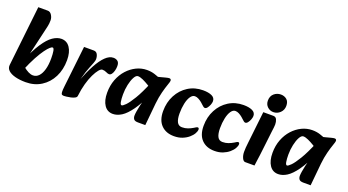

<svg xmlns="http://www.w3.org/2000/svg" viewBox="-52 -1261 3323 1832"><g transform="rotate(20 1609.5 -345.5)"><path d="M232 16Q225 16 200.5 10.5Q176 5 146 -4.5Q116 -14 90 -24L138 -153Q155 -134 178.5 -114.5Q202 -95 227.5 -82Q253 -69 275 -69Q309 -69 333.5 -94.5Q358 -120 371.5 -167.5Q385 -215 385 -281Q385 -325 380 -354.5Q375 -384 362 -384Q354 -384 337 -369.5Q320 -355 295 -321Q270 -287 238 -228.5Q206 -170 169 -81L135 -159Q188 -286 235.5 -358Q283 -430 327.5 -460Q372 -490 414 -490Q470 -490 501.5 -443Q533 -396 533 -317Q533 -220 495 -145Q457 -70 389 -27Q321 16 232 16ZM232 16Q172 16 126 4Q80 -8 55.5 -30.5Q31 -53 34 -86L102 -698H198Q223 -698 239 -672.5Q255 -647 255 -620Q255 -586 249 -560Q243 -534 233 -490L163 -189L183 -34Z M746 -32 708 -175Q745 -271 783 -341.5Q821 -412 861 -451Q901 -490 942 -490Q968 -490 985.5 -476Q1003 -462 1003 -427Q1003 -404 997 -381Q991 -358 980 -343Q969 -328 954 -328Q941 -328 922.5 -337.5Q904 -347 881 -347Q866 -347 846.5 -323.5Q827 -300 806.5 -258Q786 -216 770 -158.5Q754 -101 746 -32ZM621 14Q608 14 600.5 9.5Q593 5 591.5 -14Q590 -33 595 -75L642 -491H740Q767 -491 778.5 -469Q790 -447 790 -419Q790 -406 779.5 -378.5Q769 -351 756.5 -320.5Q744 -290 737 -267L713 -185L763 -191L746 -32Q745 -18 728 -9Q711 0 688 5Q665 10 646 12Q627 14 621 14Z M1117 16Q1061 16 1029.5 -30.5Q998 -77 998 -157Q998 -230 1021.5 -291Q1045 -352 1085.5 -396.5Q1126 -441 1177 -465.5Q1228 -490 1283 -490Q1326 -490 1361.5 -478.5Q1397 -467 1422 -455L1393 -321Q1367 -339 1335 -358.5Q1303 -378 1273 -391.5Q1243 -405 1222 -405Q1202 -405 1184.5 -373Q1167 -341 1156.5 -292.5Q1146 -244 1146 -193Q1146 -149 1151 -119.5Q1156 -90 1169 -90Q1180 -90 1206.5 -116.5Q1233 -143 1273 -209Q1313 -275 1362 -393L1401 -297Q1347 -177 1298 -108.5Q1249 -40 1204.5 -12Q1160 16 1117 16ZM1372 10Q1340 10 1329 -4Q1318 -18 1318 -40Q1318 -57 1322.5 -84.5Q1327 -112 1334 -144Q1341 -176 1349 -204L1371 -279L1337 -305L1361 -456Q1393 -461 1422.5 -469Q1452 -477 1475 -483Q1498 -489 1509 -489Q1528 -489 1528 -469Q1528 -460 1515.5 -425Q1503 -390 1489 -336.5Q1475 -283 1468 -217L1446 10Z M1738 16Q1656 16 1608 -33Q1560 -82 1560 -174Q1560 -264 1598 -336Q1636 -408 1702 -449.5Q1768 -491 1852 -491Q1908 -491 1941.5 -475Q1975 -459 1975 -424Q1975 -408 1967 -387.5Q1959 -367 1947.5 -352.5Q1936 -338 1923 -338Q1916 -338 1908.5 -343.5Q1901 -349 1895 -355Q1886 -364 1870 -377.5Q1854 -391 1835 -401Q1816 -411 1798 -411Q1773 -411 1754 -383Q1735 -355 1725 -308.5Q1715 -262 1715 -206Q1715 -151 1730.5 -120.5Q1746 -90 1781 -90Q1813 -90 1840 -100Q1867 -110 1890 -124Q1899 -130 1908.5 -135.5Q1918 -141 1925 -141Q1931 -141 1934.5 -136.5Q1938 -132 1938 -124Q1938 -106 1924.5 -82Q1911 -58 1884.5 -35.5Q1858 -13 1821.5 1.5Q1785 16 1738 16Z M2149 16Q2067 16 2019 -33Q1971 -82 1971 -174Q1971 -264 2009 -336Q2047 -408 2113 -449.5Q2179 -491 2263 -491Q2319 -491 2352.5 -475Q2386 -459 2386 -424Q2386 -408 2378 -387.5Q2370 -367 2358.5 -352.5Q2347 -338 2334 -338Q2327 -338 2319.5 -343.5Q2312 -349 2306 -355Q2297 -364 2281 -377.5Q2265 -391 2246 -401Q2227 -411 2209 -411Q2184 -411 2165 -383Q2146 -355 2136 -308.5Q2126 -262 2126 -206Q2126 -151 2141.5 -120.5Q2157 -90 2192 -90Q2224 -90 2251 -100Q2278 -110 2301 -124Q2310 -130 2319.5 -135.5Q2329 -141 2336 -141Q2342 -141 2345.5 -136.5Q2349 -132 2349 -124Q2349 -106 2335.5 -82Q2322 -58 2295.5 -35.5Q2269 -13 2232.5 1.5Q2196 16 2149 16Z M2463 16Q2444 16 2431.5 -11.5Q2419 -39 2419 -73Q2419 -96 2420.5 -116Q2422 -136 2426 -170L2462 -491H2564Q2589 -491 2599 -469Q2609 -447 2609 -419Q2609 -405 2607 -389.5Q2605 -374 2601 -342L2582 -179Q2577 -130 2572 -95Q2567 -60 2563.5 -33.5Q2560 -7 2557 16ZM2551 -524Q2516 -524 2490.5 -548Q2465 -572 2465 -610Q2465 -656 2494.5 -681.5Q2524 -707 2563 -707Q2599 -707 2623.5 -686Q2648 -665 2648 -622Q2648 -580 2619 -552Q2590 -524 2551 -524Z M2796 16Q2740 16 2708.5 -30.5Q2677 -77 2677 -157Q2677 -230 2700.5 -291Q2724 -352 2764.5 -396.5Q2805 -441 2856 -465.5Q2907 -490 2962 -490Q3005 -490 3040.5 -478.5Q3076 -467 3101 -455L3072 -321Q3046 -339 3014 -358.5Q2982 -378 2952 -391.5Q2922 -405 2901 -405Q2881 -405 2863.5 -373Q2846 -341 2835.5 -292.5Q2825 -244 2825 -193Q2825 -149 2830 -119.5Q2835 -90 2848 -90Q2859 -90 2885.5 -116.5Q2912 -143 2952 -209Q2992 -275 3041 -393L3080 -297Q3026 -177 2977 -108.5Q2928 -40 2883.5 -12Q2839 16 2796 16ZM3051 10Q3019 10 3008 -4Q2997 -18 2997 -40Q2997 -57 3001.5 -84.5Q3006 -112 3013 -144Q3020 -176 3028 -204L3050 -279L3016 -305L3040 -456Q3072 -461 3101.5 -469Q3131 -477 3154 -483Q3177 -489 3188 -489Q3207 -489 3207 -469Q3207 -460 3194.5 -425Q3182 -390 3168 -336.5Q3154 -283 3147 -217L3125 10Z"/></g></svg>

Font: Alkatra
Style: Bold
Weight: 700
Designer: Suman Bhandary
Version: Version 1.100;gftools[0.9.22]